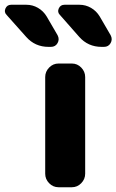

<svg xmlns="http://www.w3.org/2000/svg" viewBox="-120 -787 489 807"><path d="M-10 -632 -92 -724Q-104 -736 -97 -751.5Q-90 -767 -73 -767H-9Q17 -767 39.5 -754Q62 -741 76 -718L122 -639Q131 -622 122 -606Q113 -590 94 -590H84Q27 -590 -10 -632ZM214 -767Q240 -767 262.5 -754Q285 -741 299 -718L345 -639Q354 -622 345 -606Q336 -590 317 -590H307Q250 -590 213 -632L132 -724Q120 -736 127 -751.5Q134 -767 151 -767ZM182 -520Q205 -520 221.5 -503Q238 -486 238 -463V-57Q238 -34 221.5 -17Q205 0 182 0H126Q103 0 86.5 -17Q70 -34 70 -57V-463Q70 -486 86.5 -503Q103 -520 126 -520Z"/></svg>

Font: Rounded Mplus 1c ExtraBold
Style: Regular
Weight: 800
Version: Version 1.059.20150529